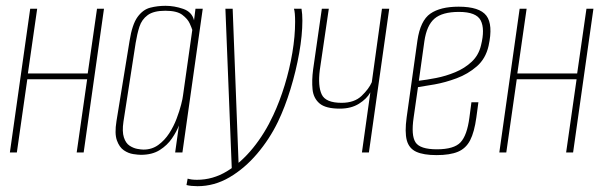

<svg xmlns="http://www.w3.org/2000/svg" viewBox="-20 -525 2077 661"><path d="M14 0 84 -495H108L76 -272H282L314 -495H338L268 0H244L280 -252H74L38 0Z M465 8Q456 8 439 5.5Q422 3 406.5 -7.5Q391 -18 382.5 -41.5Q374 -65 381 -108L426 -384Q435 -441 453.5 -466.5Q472 -492 497 -498.5Q522 -505 550 -505Q580 -505 610.5 -494.5Q641 -484 648 -455L653 -495H678L608 0H583L596 -93Q588 -72 572 -48.5Q556 -25 530 -8.5Q504 8 465 8ZM474 -10Q503 -10 525 -26Q547 -42 562.5 -66Q578 -90 588 -116.5Q598 -143 603.5 -164.5Q609 -186 610 -196L642 -422Q640 -429 633 -444.5Q626 -460 607.5 -474Q589 -488 549 -488Q509 -488 488.5 -473Q468 -458 460 -433Q452 -408 447 -377L405 -106Q400 -72 406.5 -52Q413 -32 426 -23.5Q439 -15 452.5 -12.5Q466 -10 474 -10Z M660 116Q650 116 639.5 115Q629 114 622 112L626 90Q633 92 640.5 93Q648 94 658 94Q713 94 761.5 64.5Q810 35 851 -15.5Q892 -66 921 -129Q943 -176 960 -231.5Q977 -287 986.5 -343.5Q996 -400 996 -450Q996 -466 995 -477.5Q994 -489 992 -495H1018Q1021 -477 1021 -454Q1021 -404 1010 -342Q999 -280 980 -218Q961 -156 937 -106Q908 -46 865 4.5Q822 55 770 85.5Q718 116 660 116ZM778 57 756 -495H781L802 54Z M1226 0 1255 -207Q1243 -185 1216 -168Q1189 -151 1150 -151Q1101 -151 1080 -169Q1059 -187 1056 -217.5Q1053 -248 1058 -286L1088 -495H1112L1081 -284Q1074 -229 1087.5 -200Q1101 -171 1156 -171Q1200 -171 1225 -195Q1250 -219 1260 -242L1295 -495H1320L1250 0Z M1483 9Q1438 9 1413 -2.5Q1388 -14 1380.5 -42Q1373 -70 1380 -121L1417 -385Q1427 -454 1461.5 -478Q1496 -502 1559 -502Q1631 -502 1654.5 -471Q1678 -440 1662 -367Q1652 -323 1621.5 -296.5Q1591 -270 1552 -255.5Q1513 -241 1476.5 -234.5Q1440 -228 1419 -225L1404 -120Q1395 -59 1410.5 -35Q1426 -11 1484 -11Q1543 -11 1565.5 -35Q1588 -59 1596 -120L1603 -173H1627L1620 -121Q1613 -70 1598.5 -42Q1584 -14 1556.5 -2.5Q1529 9 1483 9ZM1422 -247Q1448 -250 1481.5 -256.5Q1515 -263 1547.5 -276.5Q1580 -290 1604 -312.5Q1628 -335 1636 -369Q1650 -425 1635 -454.5Q1620 -484 1560 -484Q1503 -484 1476 -461Q1449 -438 1441 -383Z M1699 0 1769 -495H1793L1761 -272H1967L1999 -495H2023L1953 0H1929L1965 -252H1759L1723 0Z"/></svg>

Font: Alumni Sans SC Thin
Style: Italic
Weight: 100
Italic angle: -8°
Designer: Robert E. Leuschke
Foundry: Robert E. Leuschke
Version: Version 1.016